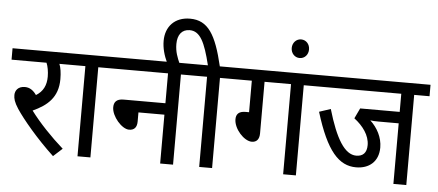

<svg xmlns="http://www.w3.org/2000/svg" viewBox="-56 -1027 2672 1171"><g transform="rotate(5 1279.5 -442.0)"><path d="M358 -38C283 -104 207 -184 155 -254C243 -294 307 -348 307 -459C307 -499 302 -530 293 -552H386V-622H0V-552H214C223 -532 229 -499 229 -468C229 -415 210 -376 167 -350C148 -377 126 -393 96 -393C53 -393 36 -365 36 -339C36 -317 41 -296 67 -256C106 -197 197 -87 303 12Z M531 -552H624V-622H372V-552H452V0H531Z M610 -622V-552H958V-369H702C658 -369 643 -348 643 -317C643 -262 706 -189 751 -189C782 -189 799 -207 799 -243V-299H958V0H1037V-552H1130V-622Z M947 -615H1024C1007 -653 993 -688 993 -735C993 -791 1019 -826 1067 -826C1131 -826 1162 -761 1196 -622H1117V-552H1197V0H1276V-552H1369V-622H1269C1224 -813 1174 -896 1063 -896C969 -896 914 -834 914 -748C914 -703 926 -660 947 -615Z M1549 -552H1711V0H1789V-552H1883V-622H1355V-552H1471V-359H1450C1407 -359 1392 -339 1392 -309C1392 -251 1455 -181 1503 -181C1533 -181 1549 -201 1549 -236Z M1696 -772C1696 -740 1719 -715 1749 -715C1780 -715 1802 -740 1802 -772C1802 -804 1780 -829 1749 -829C1719 -829 1696 -804 1696 -772Z M2465 -552H2559V-622H1869V-552H2386V-441H2144L2114 -378C2168 -337 2209 -282 2209 -222C2209 -174 2185 -152 2145 -152C2074 -152 2018 -244 1966 -422L1896 -399C1968 -163 2045 -81 2150 -81C2229 -81 2287 -127 2287 -214C2287 -276 2256 -333 2212 -374C2225 -372 2241 -371 2264 -371H2386V0H2465Z"/></g></svg>

Font: Noto Sans Devanagari UI SemiCondensed
Style: Regular
Weight: 400
Width: 4
Designer: Jelle Bosma - Monotype Design Team
Foundry: Monotype Imaging Inc.
Version: Version 2.004